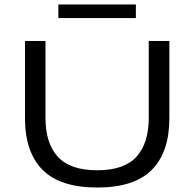

<svg xmlns="http://www.w3.org/2000/svg" viewBox="-20 -822 867 857"><path d="M414 15Q248.5 15 170 -64Q91.5 -143 91.5 -295V-639H183V-296Q183 -182.5 238.2 -122.2Q293.5 -62 414 -62Q534 -62 589 -122.2Q644 -182.5 644 -296V-639H736V-295Q736 -143 657.8 -64Q579.5 15 414 15ZM240.5 -741.5V-802H586.5V-741.5Z"/></svg>

Font: Anek Latin Expanded
Style: Regular
Weight: 400
Width: 7
Designer: Yesha Goshar
Foundry: Ek Type
Version: Version 1.003